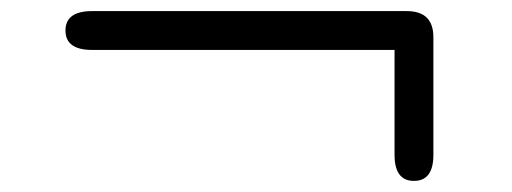

<svg xmlns="http://www.w3.org/2000/svg" viewBox="-20 -513 923 346"><path d="M726 -187Q691 -187 691 -234V-423H146Q98 -423 98 -458Q98 -493 146 -493H713Q761 -493 761 -446V-234Q761 -187 726 -187Z"/></svg>

Font: Zen Maru Gothic Medium
Style: Regular
Weight: 500
Designer: Yoshimichi Ohira
Foundry: Positype
Version: Version 1.001